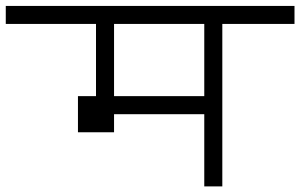

<svg xmlns="http://www.w3.org/2000/svg" viewBox="-20 -708 1040 665"><path d="M1000 -625V-687.5H0V-625H312.5Q312.5 -625 312.5 -375H250Q250 -375 250 -250H375V-312.5H687.5Q687.5 -312.5 687.5 -62.5H750V-625ZM375 -375Q375 -375 375 -625H687.5Q687.5 -625 687.5 -375Z"/></svg>

Font: Unifont
Style: Regular
Weight: 500
Version: Version 15.1.04